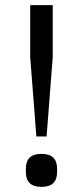

<svg xmlns="http://www.w3.org/2000/svg" viewBox="-20 -718 324 750"><path d="M162 -185H122L98 -495V-698H186V-495ZM81 -46V-59Q81 -117 142 -117Q203 -117 203 -59V-46Q203 12 142 12Q81 12 81 -46Z"/></svg>

Font: Aneliza
Style: Regular
Weight: 400
Designer: Mike Abbink, Paul van der Laan, Pieter van Rosmalen
Foundry: Bold Monday
Version: Version 3.0